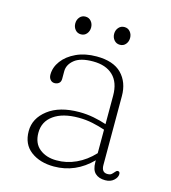

<svg xmlns="http://www.w3.org/2000/svg" viewBox="-97 -694 700 785"><g transform="rotate(15 253.0 -302.0)"><path d="M65.5 -103Q65.5 -157 113.8 -194.2Q162 -231.5 246.5 -231.5Q277 -231.5 306.8 -225.8Q336.5 -220 361.5 -211.5V-332Q361.5 -388 331.2 -417Q301 -446 246.5 -446Q193 -446 167.8 -425.2Q142.5 -404.5 142.5 -376.5V-344.5Q142.5 -332 135 -325.8Q127.5 -319.5 116.5 -319.5Q105.5 -319.5 98.5 -327.8Q91.5 -336 91.5 -349Q91.5 -380 112 -407.5Q132.5 -435 169.5 -452.2Q206.5 -469.5 255.5 -469.5Q326.5 -469.5 361.5 -433.8Q396.5 -398 396.5 -339.5V-48Q396.5 -16.5 421.5 -16.5Q433 -16.5 438.2 -21Q443.5 -25.5 447.5 -30.5Q450.5 -33.5 453.2 -36.5Q456 -39.5 460 -39.5Q469 -39.5 469 -28.5Q469 -14.5 455.2 -2Q441.5 10.5 419 10.5Q392 10.5 376.8 -3.8Q361.5 -18 361.5 -50.5V-58.5Q293.5 10.5 202 10.5Q142.5 10.5 104 -18.5Q65.5 -47.5 65.5 -103ZM105.5 -106.5Q105.5 -62 134 -39.2Q162.5 -16.5 205.5 -16.5Q248 -16 288.2 -34.5Q328.5 -53 361.5 -88.5V-188Q336.5 -196.5 308.2 -202.5Q280 -208.5 248.5 -208.5Q182 -208.5 143.8 -181.2Q105.5 -154 105.5 -106.5ZM169 -540Q154 -540 144.8 -551Q135.5 -562 135.5 -577.5Q135.5 -593 144.8 -604Q154 -615 169 -615Q184 -615 193.2 -604Q202.5 -593 202.5 -577.5Q202.5 -562 193.2 -551Q184 -540 169 -540ZM334 -540Q319 -540 309.5 -551Q300 -562 300 -577.5Q300 -593 309.5 -604Q319 -615 334 -615Q349 -615 358.2 -604Q367.5 -593 367.5 -577.5Q367.5 -562 358.2 -551Q349 -540 334 -540Z"/></g></svg>

Font: Fraunces 9pt Soft Thin
Style: Regular
Weight: 100
Version: Version 1.000;[b76b70a41]